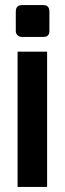

<svg xmlns="http://www.w3.org/2000/svg" viewBox="-20 -734 256 754"><path d="M151 -714Q174 -714 174 -688V-612Q174 -589 151 -589H66Q56 -589 49 -595.5Q42 -602 42 -612V-688Q42 -714 66 -714ZM49 0V-531H165V0Z"/></svg>

Font: Exo
Style: DemiBold
Weight: 600
Designer: Natanael Gama
Version: Version 1.00